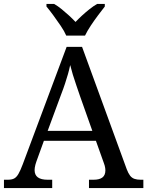

<svg xmlns="http://www.w3.org/2000/svg" viewBox="-20 -951 745 971"><path d="M0 0V-42H19Q39 -42 51 -48Q63 -54 73 -71Q83 -88 95 -120L317 -714H395L621 -95Q629 -74 638 -62.5Q647 -51 660 -46.5Q673 -42 692 -42H705V0H430V-42H453Q483 -42 498 -53.5Q513 -65 513 -90Q513 -96 512 -101.5Q511 -107 509.5 -113.5Q508 -120 505 -127L465 -239H202L164 -134Q161 -126 159 -118Q157 -110 156 -103.5Q155 -97 155 -91Q155 -66 171.5 -54Q188 -42 221 -42H244V0ZM221 -289H447L385 -464Q375 -494 365.5 -521Q356 -548 348.5 -573Q341 -598 335 -622Q330 -598 323.5 -575.5Q317 -553 309 -528.5Q301 -504 289 -473ZM315 -771Q305 -794 287 -820.5Q269 -847 250 -873Q231 -899 215 -918V-931H254Q273 -920 292 -904.5Q311 -889 329 -872.5Q347 -856 362 -840Q377 -856 395 -872.5Q413 -889 432.5 -904.5Q452 -920 471 -931H510V-918Q495 -899 475.5 -873Q456 -847 438.5 -820.5Q421 -794 410 -771Z"/></svg>

Font: Noto Serif Armenian
Style: Regular
Weight: 400
Designer: Monotype Design Team
Foundry: Monotype Imaging Inc.
Version: Version 2.007